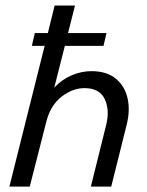

<svg xmlns="http://www.w3.org/2000/svg" viewBox="-20 -687 540 707"><path d="M14.6 0 144.4 -518.1H97.2L108.3 -565.3H156.2L181.2 -666.7H256.2L230.6 -565.3H372.2L361.1 -518.1H218.8L179.9 -364.6Q209 -395.1 244.8 -410.1Q280.6 -425 316.7 -425Q372.9 -425 406.2 -397.6Q439.6 -370.1 449.7 -325.3Q459.7 -280.6 446.5 -227.8L389.6 0H314.6L370.8 -226.4Q384.7 -281.9 365.6 -322.2Q346.5 -362.5 291 -362.5Q247.2 -362.5 206.6 -330.9Q166 -299.3 150.7 -239.6L89.6 0Z"/></svg>

Font: Afacad
Style: Italic
Weight: 400
Italic angle: -14°
Designer: Kristian Moeller
Foundry: Dicotype
Version: Version 1.000